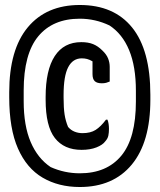

<svg xmlns="http://www.w3.org/2000/svg" viewBox="-20 -735 640 770"><path d="M300 -715Q437 -715 510 -624.5Q583 -534 583 -355V-335Q583 -165 508.5 -75Q434 15 300 15Q215 15 151 -22.5Q87 -60 52 -139.5Q17 -219 17 -345V-365Q17 -536 91.5 -625.5Q166 -715 300 -715ZM300 -660Q192 -660 133.5 -589.5Q75 -519 75 -372V-329Q75 -231 103 -165.5Q131 -100 183 -65Q239 -40 300 -40Q408 -40 466.5 -110.5Q525 -181 525 -328V-371Q525 -468 498 -533.5Q471 -599 419 -633Q362 -660 300 -660ZM306 -566Q334 -566 353.5 -558Q373 -550 390 -533Q407 -517 413.5 -500.5Q420 -484 420 -467V-408Q413 -405 406 -403Q399 -401 388 -401Q369 -401 360 -409.5Q351 -418 351 -438Q351 -453 351 -464Q351 -475 351 -489Q339 -496 329 -498.5Q319 -501 308 -501Q272 -501 253.5 -465.5Q235 -430 235 -354V-343Q235 -302 239 -276Q243 -250 253 -226Q264 -213 279 -207Q294 -201 311 -201Q343 -201 363.5 -214Q384 -227 405 -255H411Q414 -248 415.5 -238Q417 -228 417 -218Q417 -203 414.5 -191Q412 -179 402 -168Q392 -154 367 -144Q342 -134 307 -134Q237 -134 200 -181.5Q163 -229 163 -335V-346Q163 -454 199.5 -510Q236 -566 306 -566Z"/></svg>

Font: Recursive Mn Csl St Med
Style: Regular
Weight: 500
Monospace: yes
Version: Version 1.079;hotconv 1.0.112;makeotfexe 2.5.65598; ttfautoh